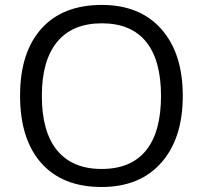

<svg xmlns="http://www.w3.org/2000/svg" viewBox="-20 -745 819 775"><path d="M717.8 -357.9Q717.8 -186.5 631.1 -88.4Q544.4 9.8 390.1 9.8Q232.4 9.8 146.7 -86.7Q61 -183.1 61 -358.9Q61 -533.2 147 -629.2Q232.9 -725.1 391.1 -725.1Q544.9 -725.1 631.3 -627.4Q717.8 -529.8 717.8 -357.9ZM148.9 -357.9Q148.9 -212.9 210.7 -137.9Q272.5 -63 390.1 -63Q508.8 -63 569.3 -137.7Q629.9 -212.4 629.9 -357.9Q629.9 -502 569.6 -576.4Q509.3 -650.9 391.1 -650.9Q272.5 -650.9 210.7 -575.9Q148.9 -501 148.9 -357.9Z"/></svg>

Font: f02075841
Style: Regular
Weight: 400
Foundry: Ascender Corporation
Version: Version 1.10